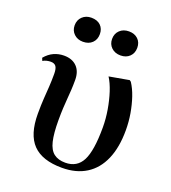

<svg xmlns="http://www.w3.org/2000/svg" viewBox="-138 -852 865 969"><g transform="rotate(20 294.0 -367.5)"><path d="M305 14Q199 14 148.5 -38Q98 -90 98 -201Q98 -249 100.5 -284Q103 -319 105 -350Q107 -381 107 -418Q107 -446 98.5 -458Q90 -470 70 -470Q60 -470 49 -467.5Q38 -465 28 -459L22 -474Q43 -499 68.5 -510.5Q94 -522 123 -522Q167 -522 192 -496.5Q217 -471 217 -425Q217 -396 215.5 -371.5Q214 -347 212 -323Q210 -299 208.5 -271Q207 -243 207 -205Q207 -135 217 -93.5Q227 -52 250.5 -34Q274 -16 312 -16Q375 -16 402.5 -69.5Q430 -123 430 -248Q430 -294 422 -341.5Q414 -389 400.5 -430.5Q387 -472 369 -500L476 -519L484 -513Q503 -484 516 -445.5Q529 -407 536.5 -363.5Q544 -320 544 -274Q544 -182 516 -117.5Q488 -53 434.5 -19.5Q381 14 305 14ZM389 -620Q359 -620 340 -638Q321 -656 321 -684Q321 -713 340 -731Q359 -749 389 -749Q419 -749 437.5 -731.5Q456 -714 456 -685Q456 -656 437.5 -638Q419 -620 389 -620ZM187 -620Q158 -620 139 -638Q120 -656 120 -684Q120 -713 139 -731Q158 -749 187 -749Q219 -749 237 -731.5Q255 -714 255 -685Q255 -656 236.5 -638Q218 -620 187 -620Z"/></g></svg>

Font: Literata 60pt Medium
Style: Regular
Weight: 500
Designer: Latin by Veronika Burian and Jose Scaglione. Greek by Irene Vlachou. Cyrillic by Vera Evstafieva.
Foundry: TypeTogether
Version: Version 3.103;gftools[0.9.29]